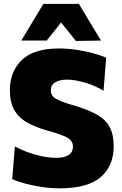

<svg xmlns="http://www.w3.org/2000/svg" viewBox="-20 -986 648 1020"><path d="M295.5 14.5Q251 14.5 203.2 7.5Q155.5 0.5 113.5 -10.8Q71.5 -22 45 -34.5L59 -208Q112 -179.5 171.2 -163.5Q230.5 -147.5 278.5 -147.5Q321 -147.5 344.2 -162.2Q367.5 -177 367.5 -207.5Q367.5 -241 331 -258.2Q294.5 -275.5 233 -292Q170 -309.5 125 -334.8Q80 -360 56.2 -401Q32.5 -442 32.5 -506.5Q32.5 -606 96 -667.2Q159.5 -728.5 293.5 -728.5Q339 -728.5 385.8 -721.5Q432.5 -714.5 473.8 -703.5Q515 -692.5 544 -679.5L530 -504Q481 -533.5 428.2 -548.2Q375.5 -563 336 -563Q298 -563 274 -549.2Q250 -535.5 250 -506.5Q250 -477 276.2 -461.8Q302.5 -446.5 358 -430Q443.5 -406 492.8 -378.2Q542 -350.5 563 -310.5Q584 -270.5 584 -210Q584 -105.5 515.5 -45.5Q447 14.5 295.5 14.5ZM383 -768.5Q363.5 -793 344 -817.5Q324.5 -841.5 304.5 -866.5Q285 -842 266 -818Q247 -794 228 -770.5H93Q122 -818.5 151.5 -867.5Q180.5 -916 210.5 -965.5H399Q428.5 -916 458 -867.2Q487.5 -818.5 516.5 -770.5Z"/></svg>

Font: Heraclito ExtraBold
Style: Regular
Weight: 800
Designer: Kostas Bartsokas (font) & Cristiano Sobral (main changes)
Foundry: Kostas Bartsokas (font) & Cristiano Sobral (main changes)
Version: Version 1.00;July 8, 2020;FontCreator 13.0.0.2655 64-bit